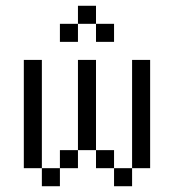

<svg xmlns="http://www.w3.org/2000/svg" viewBox="-20 -645 602 665"><path d="M62.5 -437.5V-62.5H125V-437.5ZM125 0H187.5V-62.5H125ZM187.5 -62.5H250V-125H187.5ZM187.5 -500H250V-562.5H187.5ZM250 -125H312.5V-437.5H250ZM250 -562.5H312.5V-625H250ZM312.5 -62.5H375V-125H312.5ZM312.5 -500H375V-562.5H312.5ZM375 0H437.5V-62.5H375ZM437.5 -62.5H500V-437.5H437.5Z"/></svg>

Font: ChillMoonMono
Style: Regular
Weight: 400
Designer: Warren2060
Foundry: ChillType
Version: Version 1.000;Glyphs 3.1.1 (3135)